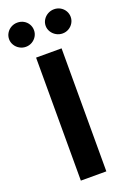

<svg xmlns="http://www.w3.org/2000/svg" viewBox="-215 -978 699 1037"><g transform="rotate(-20 134.0 -460.0)"><path d="M206.4 0H59.9V-707H206.4ZM-43.2 -850Q-43.2 -869 -33.4 -885Q-23.7 -901 -7.1 -910.3Q9.5 -919.5 28.5 -919.5Q48.5 -919.5 64.7 -910.5Q81 -901.4 90.6 -885.4Q100.1 -869.4 100.1 -850Q100.1 -831.5 90.6 -815.5Q81 -799.5 64.7 -790Q48.5 -780.5 28.5 -780.5Q9.9 -780.5 -6.9 -790Q-23.7 -799.5 -33.4 -815.7Q-43.2 -831.9 -43.2 -850ZM167.1 -850Q167.1 -869 177.1 -885Q187.2 -901 203.9 -910.3Q220.7 -919.5 239.8 -919.5Q259.3 -919.5 275.6 -910.3Q291.9 -901 301.4 -885Q310.9 -869 310.9 -850Q310.9 -831.5 301.4 -815.5Q291.9 -799.5 275.6 -790Q259.3 -780.5 239.8 -780.5Q220.7 -780.5 203.9 -790Q187.2 -799.5 177.1 -815.7Q167.1 -831.9 167.1 -850Z"/></g></svg>

Font: WEMIX Pretendard Variable
Style: Regular
Weight: 400
Designer: Base glyphs from Inter by Rasmus Andersson; Hangeul glyphs from Noto Sans CJK(Source Han Sans) by Jang Soo-young and Kan
Foundry: Kil Hyung-jin
Version: Version 1.000;Glyphs 3.2 (3208)